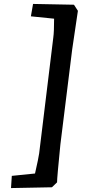

<svg xmlns="http://www.w3.org/2000/svg" viewBox="-20 -849 474 976"><path d="M356 -825 376 -794 347 -598 287 -115Q270 55 270 78L244 103L36 107L40 45L158 33Q176 -46 179 -69L251 -659Q255 -687 255 -754L137 -766L148 -829Z"/></svg>

Font: Andada Pro ExtraBold
Style: Italic
Weight: 800
Italic angle: -6.99998°
Designer: Carolina Giovagnoli
Foundry: Huerta Tipografica
Version: Version 3.005; ttfautohint (v1.8.4)